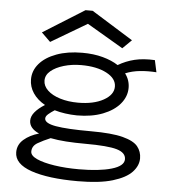

<svg xmlns="http://www.w3.org/2000/svg" viewBox="-58 -738 865 962"><g transform="rotate(5 375.0 -256.5)"><path d="M336 -156Q274 -157 223 -172Q204 -160 191.5 -149Q179 -138 179 -127Q179 -103 235.5 -93Q292 -83 413 -83Q518 -83 573.5 -68.5Q629 -54 649.5 -28.5Q670 -3 670 31Q670 68 640 100Q610 132 543.5 152Q477 172 368 172Q220 172 134.5 142.5Q49 113 49 54Q49 16 79 -10Q109 -36 155 -49Q105 -71 105 -110Q105 -132 122.5 -153Q140 -174 172 -194Q133 -216 112 -247.5Q91 -279 91 -316Q91 -360 121 -395Q151 -430 206.5 -450.5Q262 -471 336 -471Q393 -471 439 -458.5Q485 -446 517 -425Q556 -448 599.5 -458.5Q643 -469 701 -466L714 -406Q671 -409 631.5 -405Q592 -401 558 -387Q582 -355 582 -316Q582 -272 551.5 -235.5Q521 -199 465.5 -177.5Q410 -156 336 -156ZM336 -220Q414 -220 463.5 -247.5Q513 -275 513 -316Q513 -357 463.5 -383Q414 -409 336 -409Q289 -409 248.5 -397Q208 -385 183.5 -364.5Q159 -344 159 -316Q159 -289 182 -267Q205 -245 245.5 -232.5Q286 -220 336 -220ZM124 44Q124 65 157 80Q190 95 246 103.5Q302 112 369 112Q471 112 533 94Q595 76 595 42Q595 9 549.5 -4.5Q504 -18 390 -18Q338 -18 294 -21Q250 -24 215 -31Q179 -16 151.5 0Q124 16 124 44ZM170 -511 125 -555 333 -685H369L578 -555L533 -511L351 -618Z"/></g></svg>

Font: Inconsolata ExtraExpanded Thin
Style: Regular
Weight: 100
Width: 8
Monospace: yes
Designer: Raph Levien, Cyreal, Brenton Simpson
Foundry: Raph Levien, Cyreal, Google
Version: Version 3.100; ttfautohint (v1.8.4.7-5d5b)